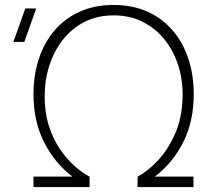

<svg xmlns="http://www.w3.org/2000/svg" viewBox="-20 -754 851 774"><path d="M341 0H115V-42H272Q201 -96 158 -180Q115 -264 115 -375Q115 -451 136.5 -516.5Q158 -582 199.5 -630.8Q241 -679.5 301 -706.8Q361 -734 438 -734Q515 -734 575 -706.8Q635 -679.5 676.5 -630.8Q718 -582 739.5 -516.5Q761 -451 761 -375Q761 -264 718.2 -180Q675.5 -96 604 -42H760V0H534L535 -42Q574 -62.5 615 -105.5Q656 -148.5 684.8 -212.5Q713.5 -276.5 716 -360Q718 -426.5 699.8 -486.2Q681.5 -546 645.2 -592.2Q609 -638.5 556.8 -665.2Q504.5 -692 438 -692Q372.5 -692 321 -665.8Q269.5 -639.5 233.5 -593.8Q197.5 -548 178.8 -489.2Q160 -430.5 160 -365Q160 -300 177 -247Q194 -194 221.5 -153.2Q249 -112.5 280.5 -84.8Q312 -57 341 -42ZM34 -585H78L126 -720H82Z"/></svg>

Font: Manrope Variable Light
Style: Regular
Weight: 200
Designer: Mikhail Sharanda
Foundry: Mikhail Sharanda
Version: Version 4.505